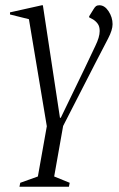

<svg xmlns="http://www.w3.org/2000/svg" viewBox="-20 -480 452 730"><path d="M158 0 90 -407 18 -425V-433L139 -460H143L208 -32H211L301 -218Q326 -272 342.5 -305.5Q359 -339 359 -362Q359 -379 352 -389Q345 -399 334 -406L319 -414V-418L335 -444Q341 -454 345.5 -457Q350 -460 358 -460Q378 -460 393 -437Q408 -414 408 -388Q408 -366 391 -333.5Q374 -301 343 -241L220 -1L186 191L245 215L242 230H54L57 215L124 191L158 0Z"/></svg>

Font: Spectral Light
Style: Italic
Weight: 300
Italic angle: -10°
Designer: Jean-Baptiste Levee
Foundry: Production Type
Version: Version 2.001